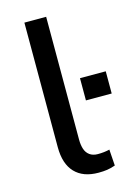

<svg xmlns="http://www.w3.org/2000/svg" viewBox="-111 -765 592 835"><g transform="rotate(-15 185.5 -348.0)"><path d="M227 9Q158 9 121 -30Q84 -69 84 -144V-705H182V-152Q182 -128 188 -109.5Q194 -91 208.5 -80.5Q223 -70 245 -70Q259 -70 272.5 -71.5Q286 -73 298 -76L303 -3Q283 4 266 6.5Q249 9 227 9ZM255 -309V-409H371V-309Z"/></g></svg>

Font: Nunito Sans 7pt SemiCondensed Medium
Style: Regular
Weight: 500
Width: 4
Designer: Vernon Adams
Foundry: Vernon Adams
Version: Version 3.101;gftools[0.9.27]